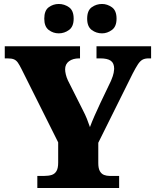

<svg xmlns="http://www.w3.org/2000/svg" viewBox="-20 -947 783 967"><path d="M168 0V-61H203Q225 -61 240.5 -66Q256 -71 264.5 -85.5Q273 -100 273 -128V-230L88 -600Q78 -620 70 -631.5Q62 -643 50.5 -648Q39 -653 17 -653H4V-714H383V-653H379Q347 -653 327.5 -638.5Q308 -624 308 -598Q308 -587 311.5 -572Q315 -557 322 -542L396 -395Q410 -368 417.5 -349Q425 -330 433 -307Q443 -334 456.5 -364.5Q470 -395 485 -427L539 -540Q550 -566 552.5 -580.5Q555 -595 555 -600Q555 -629 538 -641Q521 -653 485 -653H466V-714H741V-653H729Q710 -653 698 -646.5Q686 -640 675 -623.5Q664 -607 648 -576L475 -228V-126Q475 -99 483 -85Q491 -71 504 -66Q517 -61 532 -61H580V0ZM494 -779Q465 -779 442 -796Q419 -813 419 -853Q419 -894 442 -910.5Q465 -927 494 -927Q520 -927 543.5 -910.5Q567 -894 567 -853Q567 -813 543.5 -796Q520 -779 494 -779ZM276 -779Q248 -779 225.5 -796Q203 -813 203 -853Q203 -894 225.5 -910.5Q248 -927 276 -927Q304 -927 327.5 -910.5Q351 -894 351 -853Q351 -813 327.5 -796Q304 -779 276 -779Z"/></svg>

Font: Noto Rashi Hebrew Black
Style: Regular
Weight: 900
Version: Version 1.006